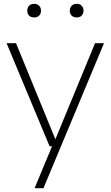

<svg xmlns="http://www.w3.org/2000/svg" viewBox="-20 -767 580 1007"><path d="M240 0 14.5 -540.5H64L270.5 -36.5L478.5 -540.5H525.5L208 220H161.5L253 0ZM382 -675.5Q366 -675.5 356 -685Q346 -694.5 346 -711Q346 -727 356 -737Q366 -747 382 -747Q398.5 -747 408.2 -737Q418 -727 418 -711Q418 -694.5 408.2 -685Q398.5 -675.5 382 -675.5ZM159 -675.5Q142.5 -675.5 132.8 -685Q123 -694.5 123 -711Q123 -727 132.8 -737Q142.5 -747 159 -747Q175 -747 185 -737Q195 -727 195 -711Q195 -694.5 185 -685Q175 -675.5 159 -675.5Z"/></svg>

Font: Encode Sans SmExp XLt
Style: Regular
Weight: 200
Width: 6
Designer: Multiple Designers
Foundry: Impallari Type
Version: Version 3.002; ttfautohint (v1.8.3) -l 8 -r 50 -G 200 -x 14 